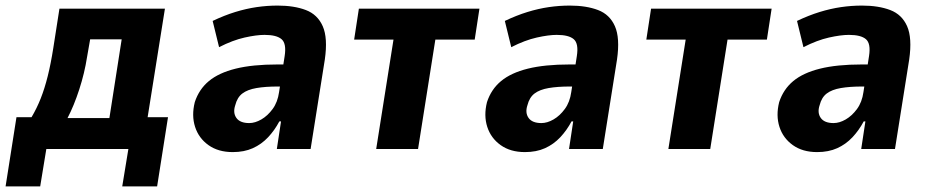

<svg xmlns="http://www.w3.org/2000/svg" viewBox="-38 -534 3336 688"><path d="M-18 134 21 -114H75Q94 -146 108 -181.5Q122 -217 133 -261Q144 -305 153 -362L175 -503H553L491 -114H564L525 134H400L422 0H128L106 134ZM204 -111H354L398 -393H285L274 -330Q265 -272 246 -213.5Q227 -155 204 -111Z M796 11Q744 11 709 -14Q674 -39 661 -79.5Q648 -120 660 -168Q675 -214 710.5 -243.5Q746 -273 806.5 -288Q867 -303 956 -303H999L988 -224H958Q913 -224 881 -218.5Q849 -213 830.5 -199Q812 -185 805 -157Q796 -130 809 -111.5Q822 -93 855 -93Q876 -93 898.5 -106Q921 -119 939 -143.5Q957 -168 962 -204L982 -333Q989 -378 971 -393.5Q953 -409 910 -409Q881 -409 838.5 -399.5Q796 -390 747 -365L724 -459Q766 -479 805 -491Q844 -503 881.5 -508.5Q919 -514 957 -514Q1016 -514 1058 -498Q1100 -482 1118.5 -440Q1137 -398 1126 -321L1075 0H954L969 -99H963Q946 -67 922.5 -42Q899 -17 868 -3Q837 11 796 11Z M1310 0 1372 -392H1231L1248 -503H1680L1663 -392H1522L1460 0Z M1843 11Q1791 11 1756 -14Q1721 -39 1708 -79.5Q1695 -120 1707 -168Q1722 -214 1757.5 -243.5Q1793 -273 1853.5 -288Q1914 -303 2003 -303H2046L2035 -224H2005Q1960 -224 1928 -218.5Q1896 -213 1877.5 -199Q1859 -185 1852 -157Q1843 -130 1856 -111.5Q1869 -93 1902 -93Q1923 -93 1945.5 -106Q1968 -119 1986 -143.5Q2004 -168 2009 -204L2029 -333Q2036 -378 2018 -393.5Q2000 -409 1957 -409Q1928 -409 1885.5 -399.5Q1843 -390 1794 -365L1771 -459Q1813 -479 1852 -491Q1891 -503 1928.5 -508.5Q1966 -514 2004 -514Q2063 -514 2105 -498Q2147 -482 2165.5 -440Q2184 -398 2173 -321L2122 0H2001L2016 -99H2010Q1993 -67 1969.5 -42Q1946 -17 1915 -3Q1884 11 1843 11Z M2357 0 2419 -392H2278L2295 -503H2727L2710 -392H2569L2507 0Z M2890 11Q2838 11 2803 -14Q2768 -39 2755 -79.5Q2742 -120 2754 -168Q2769 -214 2804.5 -243.5Q2840 -273 2900.5 -288Q2961 -303 3050 -303H3093L3082 -224H3052Q3007 -224 2975 -218.5Q2943 -213 2924.5 -199Q2906 -185 2899 -157Q2890 -130 2903 -111.5Q2916 -93 2949 -93Q2970 -93 2992.5 -106Q3015 -119 3033 -143.5Q3051 -168 3056 -204L3076 -333Q3083 -378 3065 -393.5Q3047 -409 3004 -409Q2975 -409 2932.5 -399.5Q2890 -390 2841 -365L2818 -459Q2860 -479 2899 -491Q2938 -503 2975.5 -508.5Q3013 -514 3051 -514Q3110 -514 3152 -498Q3194 -482 3212.5 -440Q3231 -398 3220 -321L3169 0H3048L3063 -99H3057Q3040 -67 3016.5 -42Q2993 -17 2962 -3Q2931 11 2890 11Z"/></svg>

Font: Nunito Sans 7pt Condensed ExtraBold
Style: Italic
Weight: 800
Width: 3
Italic angle: -9°
Designer: Vernon Adams
Foundry: Vernon Adams
Version: Version 3.101;gftools[0.9.27]